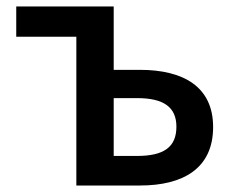

<svg xmlns="http://www.w3.org/2000/svg" viewBox="-20 -571 720 591"><path d="M215 0H411C543 0 636 -52 636 -180C636 -305 543 -356 411 -356H330V-551H30V-458H215ZM330 -91V-269H402C484 -269 523 -241 523 -181C523 -118 484 -91 402 -91Z"/></svg>

Font: Noto Sans CJK SC Medium
Style: Regular
Weight: 500
Designer: Ryoko NISHIZUKA 西塚涼子 (kana, bopomofo & ideographs); Paul D. Hunt (Latin, Greek & Cyrillic); Sandoll Communications 산돌커뮤니
Foundry: Adobe
Version: Version 2.004;hotconv 1.0.118;makeotfexe 2.5.65603